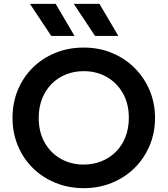

<svg xmlns="http://www.w3.org/2000/svg" viewBox="-20 -962 870 997"><path d="M415 15Q335.5 15 267.8 -12.8Q200 -40.5 150 -90Q100 -139.5 72.5 -206Q45 -272.5 45 -350Q45 -428 72.5 -494.5Q100 -561 150 -610.5Q200 -660 267.8 -687.5Q335.5 -715 415 -715Q494 -715 561.5 -687Q629 -659 679 -609Q729 -559 757 -492.8Q785 -426.5 785 -350Q785 -272.5 757 -206Q729 -139.5 679 -90Q629 -40.5 561.5 -12.8Q494 15 415 15ZM415 -107.5Q464.5 -107.5 507.2 -124.8Q550 -142 581.8 -173.8Q613.5 -205.5 631.2 -250.2Q649 -295 649 -350Q649 -423.5 618 -478Q587 -532.5 534 -562.5Q481 -592.5 415 -592.5Q365 -592.5 322.5 -575.5Q280 -558.5 248.2 -526.5Q216.5 -494.5 198.8 -450Q181 -405.5 181 -350Q181 -276.5 211.8 -222Q242.5 -167.5 295.5 -137.5Q348.5 -107.5 415 -107.5ZM594.5 -775.5H473.5L363 -942H496.5ZM367 -775.5H246L135.5 -942H269Z"/></svg>

Font: Geologica Medium
Style: Regular
Weight: 500
Designer: Sindre Bremnes, Frode Helland
Foundry: Monokrom Skriftforlag AS
Version: Version 1.010;gftools[0.9.28]